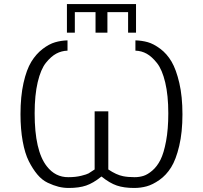

<svg xmlns="http://www.w3.org/2000/svg" viewBox="-20 -910 1002 947"><path d="M81.1 -347.2Q81.1 -434.1 95.9 -500.5Q110.8 -566.9 134.5 -605.5Q158.2 -644 190.2 -668.5Q222.2 -692.9 251.5 -701.4Q280.8 -710 313 -710.9V-660.2Q283.2 -659.2 257.6 -645.5Q231.9 -631.8 206.5 -600.3Q181.2 -568.8 166 -504.9Q150.9 -440.9 150.9 -351.1Q150.9 -166 210.9 -89.8Q252.9 -35.6 316.9 -36.1Q353 -36.1 380.6 -43Q408.2 -49.8 417 -54.9Q425.8 -60.1 446.8 -74.2V-360.8H514.2V-74.2Q554.2 -47.4 586.9 -41Q610.8 -36.1 644 -36.1Q667 -36.1 687.5 -42.5Q708 -48.8 731.4 -68.8Q754.9 -88.9 771.5 -121.8Q788.1 -154.8 799.1 -213.9Q810.1 -272.9 810.1 -351.1Q810.1 -439.9 794.9 -503.4Q779.8 -566.9 754.4 -598.9Q729 -630.9 703.6 -645Q678.2 -659.2 647.9 -660.2V-710.9Q680.2 -710 709 -701.9Q737.8 -693.8 770.5 -669.4Q803.2 -645 826.2 -606Q849.1 -566.9 864.5 -500.5Q879.9 -434.1 879.9 -345.9Q879.9 -257.8 864 -190.4Q848.1 -123 824 -84.5Q799.8 -45.9 766.4 -22.5Q732.9 1 703.4 9Q673.8 17.1 642.1 17.1Q591.3 17.1 556.2 5.1Q521 -6.8 481 -39.1H480Q439.9 -6.8 405 5.1Q370.1 17.1 318.8 17.1Q293 17.1 268.6 11Q244.1 4.9 215.6 -8.5Q187 -22 164.1 -49.6Q141.1 -77.1 122.1 -115Q103 -152.8 92 -212.9Q81.1 -272.9 81.1 -347.2ZM310.1 -749V-890.1H650.9V-749H611.8V-850.1H509.8V-749H451.2V-850.1H349.1V-749Z"/></svg>

Font: CMU Bright
Style: Roman
Weight: 500
Version: Version 0.7.0